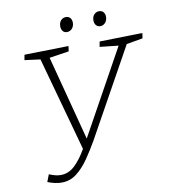

<svg xmlns="http://www.w3.org/2000/svg" viewBox="-92 -927 897 1014"><g transform="rotate(-10 356.5 -419.5)"><path d="M82 -7 97 -46Q114 -39 129 -35Q144 -31 159 -31Q201 -31 234.5 -62.5Q268 -94 298 -147L159 -651L75 -662L80 -690L317 -695L313 -667L208 -651L327 -197L578 -651L478 -662L483 -690L713 -695L709 -667L622 -652L360 -180Q333 -133 303.5 -90Q274 -47 238.5 -19Q203 9 157 9Q123 9 82 -7ZM322 -769Q308 -769 300 -779Q292 -789 292 -805Q292 -824 302.5 -836Q313 -848 330 -848Q344 -848 352.5 -838.5Q361 -829 361 -813Q361 -794 350 -781.5Q339 -769 322 -769ZM501 -769Q487 -769 478.5 -779Q470 -789 470 -805Q470 -824 480.5 -836Q491 -848 508 -848Q522 -848 530.5 -838.5Q539 -829 539 -813Q539 -794 528 -781.5Q517 -769 501 -769Z"/></g></svg>

Font: Bitter Light
Style: Italic
Weight: 300
Italic angle: -9°
Designer: Sol Matas, and Bitter project Authors
Foundry: Sol Matas
Version: Version 2.001